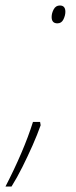

<svg xmlns="http://www.w3.org/2000/svg" viewBox="-65 -551 275 699"><path d="M144 -466Q123 -466 123 -489Q123 -503 130.5 -517Q138 -531 153 -531Q173 -531 173 -508Q173 -495 166 -480.5Q159 -466 144 -466ZM-45 128Q-13 66 12.5 6.5Q38 -53 55 -107H81L83 -95Q71 -61 53.5 -21.5Q36 18 16.5 57Q-3 96 -23 128Z"/></svg>

Font: Noto Sans SemiCondensed Thin
Style: Italic
Weight: 100
Width: 4
Italic angle: -12°
Designer: Monotype Design Team
Foundry: Monotype Imaging Inc.
Version: Version 2.013; ttfautohint (v1.8.4.7-5d5b)